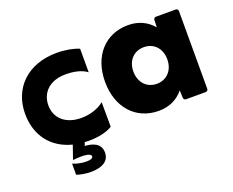

<svg xmlns="http://www.w3.org/2000/svg" viewBox="-130 -781 1564 1287"><g transform="rotate(-20 652.0 -138.0)"><path d="M544 42 543 -133C506 -101 443 -80 381 -80C267 -80 200 -144 200 -235C200 -324 264 -390 375 -391C432 -392 492 -381 530 -351V-519C493 -535 435 -547 373 -547C161 -547 34 -414 34 -235C34 -77 122 32 264 68L230 166C248 164 268 162 290 162C306 162 359 163 359 186C359 193 353 200 341 203C310 211 249 202 216 186V266C247 276 283 282 317 282C376 282 449 265 449 191C449 125 390 107 336 104L345 80C355 81 365 81 376 81C440 81 505 68 544 42Z M885 53C960 53 1019 24 1062 -28L1064 24C1064 35 1072 42 1082 42H1221C1232 42 1239 35 1239 24V-530C1239 -540 1232 -547 1221 -547H1082C1072 -547 1064 -541 1064 -530L1062 -478C1019 -529 960 -558 885 -558C721 -558 611 -436 611 -253C611 -70 721 53 885 53ZM813 -253C813 -330 862 -383 934 -383C1006 -383 1055 -330 1055 -253C1055 -176 1006 -122 934 -122C862 -122 813 -176 813 -253Z"/></g></svg>

Font: LINE Seed JP_OTF ExtraBold
Style: Regular
Weight: 800
Designer: LY Corporation & Fontrix & Fontworks
Version: Version 1.013